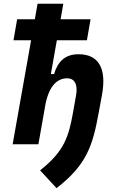

<svg xmlns="http://www.w3.org/2000/svg" viewBox="-20 -752 626 1001"><path d="M274.9 229C432.1 106.9 463.4 7.8 494.6 -164.6L511.7 -257.3C537.1 -396.5 493.7 -469.2 389.6 -469.2C319.8 -469.2 281.7 -432.1 261.7 -365.7H245.1L276.4 -542H433.1L452.1 -651.4H295.9L310.1 -732.4H175.8L161.6 -651.4H69.3L50.3 -542H142.1L45.9 0H180.2L218.3 -215.3C239.3 -309.1 281.2 -343.8 330.6 -343.8C367.7 -343.8 387.2 -313 376.5 -254.4L360.4 -163.6C338.4 -43 317.4 35.2 189 136.2Z"/></svg>

Font: Cascadia Mono NF
Style: Bold Italic
Weight: 700
Italic angle: -10°
Monospace: yes
Designer: Aaron Bell
Foundry: Saja Typeworks
Version: Version 2404.023